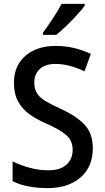

<svg xmlns="http://www.w3.org/2000/svg" viewBox="-20 -961 541 991"><path d="M459 -195Q459 -100 395.5 -45Q332 10 225 10Q173 10 126.5 1Q80 -8 45 -26V-128Q83 -109 131.5 -95.5Q180 -82 229 -82Q292 -82 323.5 -111.5Q355 -141 355 -187Q355 -235 322.5 -263.5Q290 -292 215 -325Q169 -345 132 -371.5Q95 -398 73.5 -437Q52 -476 52 -534Q52 -592 78.5 -634.5Q105 -677 153.5 -700.5Q202 -724 267 -724Q318 -724 363 -713Q408 -702 449 -683L416 -593Q378 -611 341 -621Q304 -631 266 -631Q213 -631 185 -604.5Q157 -578 157 -536Q157 -503 170 -481Q183 -459 212 -441Q241 -423 290 -401Q372 -364 415.5 -318.5Q459 -273 459 -195ZM417 -931Q403 -912 377 -883.5Q351 -855 322 -827Q293 -799 270 -781H202V-793Q226 -825 253 -866Q280 -907 298 -941H417Z"/></svg>

Font: Noto Sans Malayalam SemiCondensed Medium
Style: Regular
Weight: 500
Width: 4
Designer: Jelle Bosma - Monotype Design Team
Foundry: Monotype Imaging Inc.
Version: Version 2.104; ttfautohint (v1.8.4.7-5d5b)